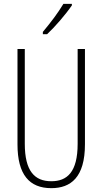

<svg xmlns="http://www.w3.org/2000/svg" viewBox="-20 -969 533 999"><path d="M354 -941V-949H310C279 -898 247 -856 203 -803V-791H225C265 -828 322 -894 354 -941ZM422 -218V-714H384V-221C384 -73 329 -26 247 -26C160 -26 109 -79 109 -221V-714H71V-218C71 -60 133 10 247 10C348 10 422 -46 422 -218Z"/></svg>

Font: Noto Sans Sinhala UI ExtraCondensed ExtraLight
Style: Regular
Weight: 200
Width: 2
Designer: Jelle Bosma - Monotype Design Team
Foundry: Monotype Imaging Inc.
Version: Version 2.006